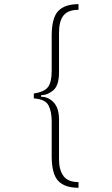

<svg xmlns="http://www.w3.org/2000/svg" viewBox="-20 -766 540 923"><path d="M263.7 0Q263.7 50.8 285.2 80.1Q306.6 109.4 357.4 109.4V136.7Q291 136.7 259.8 103.5Q228.5 70.3 228.5 -15.6V-183.6Q228.5 -230.5 212.9 -259.8Q197.3 -289.1 142.6 -293V-316.4Q193.4 -324.2 210.9 -347.7Q228.5 -371.1 228.5 -425.8V-593.8Q228.5 -679.7 259.8 -712.9Q291 -746.1 357.4 -746.1V-718.8Q306.6 -718.8 285.2 -691.4Q263.7 -664.1 263.7 -609.4V-418Q263.7 -355.5 236.3 -332Q209 -308.6 177.7 -308.6V-300.8Q212.9 -300.8 238.3 -273.4Q263.7 -246.1 263.7 -191.4Z"/></svg>

Font: BabelStone Khitan Small Seal
Style: Regular
Weight: 400
Designer: Andrew West
Foundry: BabelStone
Version: Version 13.000